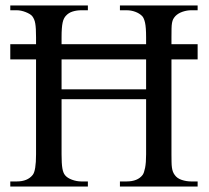

<svg xmlns="http://www.w3.org/2000/svg" viewBox="-20 -682 763 702"><path d="M514.2 -355.5V-464.8H205.1V-355.5ZM418.5 0V-18.6H442.9Q483.4 -18.6 501.5 -42.5Q506.8 -49.8 510.5 -68.4Q514.2 -86.9 514.2 -117.7V-319.3H205.1V-117.7Q205.1 -84 208 -66.9Q210.9 -49.8 217.8 -41.5Q226.1 -31.2 243.2 -24.9Q260.3 -18.6 277.3 -18.6H301.3V0H17.6V-18.6H41.5Q80.6 -18.6 99.6 -42.5Q111.8 -57.6 111.8 -117.7V-464.8H17.6V-520.5H111.8V-545.4Q111.8 -563 111.1 -575.2Q110.4 -587.4 108.9 -596.2Q107.4 -605 104.7 -611.1Q102.1 -617.2 98.1 -622.6Q94.7 -627 88.1 -630.9Q81.5 -634.8 73.5 -637.9Q65.4 -641.1 57.1 -642.8Q48.8 -644.5 41.5 -644.5H17.6V-662.1H301.3V-644.5H277.3Q260.7 -644.5 245.6 -639.9Q230.5 -635.3 220.2 -623.5Q216.8 -619.6 213.9 -614Q210.9 -608.4 209 -599.4Q207 -590.3 206.1 -577.4Q205.1 -564.5 205.1 -545.4V-520.5H514.2V-545.4Q514.2 -581.5 510.3 -599.1Q506.3 -616.7 499.5 -623.5Q489.7 -633.3 474.6 -638.9Q459.5 -644.5 442.9 -644.5H418.5V-662.1H702.6V-644.5H678.7Q664.1 -644.5 647.9 -639.2Q631.8 -633.8 621.6 -623.5Q616.2 -617.7 613.3 -612.1Q610.4 -606.4 608.9 -598.1Q607.4 -589.8 607.2 -577.4Q606.9 -564.9 606.9 -545.4V-520.5H702.6V-464.8H606.9V-117.7Q606.9 -101.6 607.2 -89.8Q607.4 -78.1 608.6 -69.3Q609.9 -60.5 612.3 -54.2Q614.7 -47.9 618.7 -42.5Q627.4 -29.8 644.5 -24.2Q661.6 -18.6 678.7 -18.6H702.6V0Z"/></svg>

Font: Doulos SIL Phon
Style: Regular
Weight: 400
Designer: Walt Agee, Victor Gaultney, Peter Martin, Debbi Hosken, Becca Hirsbrunner
Foundry: SIL International
Version: Version 5.000